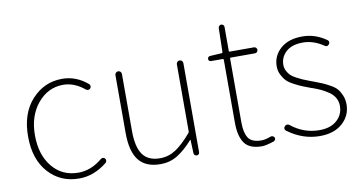

<svg xmlns="http://www.w3.org/2000/svg" viewBox="-69 -859 1981 1049"><g transform="rotate(-10 921.0 -334.5)"><path d="M294.9 12.7Q191.4 12.7 125 -61Q58.6 -134.8 58.6 -261.7Q58.6 -389.6 127.4 -464.8Q196.3 -540 295.9 -540Q374 -540 437.5 -485.4Q442.4 -480.5 442.9 -473.6Q443.4 -466.8 438.5 -461.4Q433.6 -456.1 426.8 -455.6Q419.9 -455.1 414.1 -460Q357.4 -506.8 295.9 -506.8Q211.9 -506.8 154.3 -438Q96.7 -369.1 96.7 -261.7Q96.7 -153.3 151.4 -86.4Q206.1 -19.5 295.9 -19.5Q367.2 -19.5 429.7 -72.3Q434.6 -76.2 441.4 -75.7Q448.2 -75.2 452.1 -70.3Q456.1 -65.4 456.1 -59.6Q456.1 -50.8 450.2 -45.9Q377 12.7 294.9 12.7Z M746.1 12.7Q665 12.7 626 -36.1Q586.9 -85 586.9 -188.5V-508.8Q586.9 -516.6 592.3 -522Q597.7 -527.3 605 -527.3Q612.3 -527.3 617.7 -522Q623 -516.6 623 -508.8V-192.4Q623 -103.5 653.3 -61.5Q683.6 -19.5 749 -19.5Q795.9 -19.5 835.9 -45.4Q876 -71.3 925.8 -129.9Q927.7 -132.8 927.7 -137.7V-508.8Q927.7 -516.6 933.1 -522Q938.5 -527.3 946.3 -527.3Q954.1 -527.3 959 -522Q963.9 -516.6 963.9 -508.8V-15.6Q963.9 -8.8 959.5 -4.4Q955.1 0 948.7 0Q942.4 0 937.5 -4.4Q932.6 -8.8 932.6 -15.6L929.7 -88.9Q929.7 -89.8 928.2 -89.8Q926.8 -89.8 926.8 -88.9Q882.8 -39.1 840.3 -13.2Q797.9 12.7 746.1 12.7Z M1308.6 12.7Q1239.3 12.7 1211.9 -26.4Q1184.6 -65.4 1184.6 -139.6V-489.3Q1184.6 -494.1 1179.7 -494.1H1114.3Q1108.4 -494.1 1104.5 -498Q1100.6 -502 1100.6 -507.8Q1100.6 -513.7 1104.5 -518.1Q1108.4 -522.5 1114.3 -522.5L1179.7 -526.4Q1184.6 -527.3 1184.6 -531.2L1187.5 -665Q1188.5 -671.9 1192.9 -676.3Q1197.3 -680.7 1203.6 -680.7Q1210 -680.7 1214.8 -676.3Q1219.7 -671.9 1219.7 -665V-531.2Q1219.7 -527.3 1223.6 -527.3H1358.4Q1365.2 -527.3 1370.1 -522.5Q1375 -517.6 1375 -510.7Q1375 -503.9 1370.1 -499Q1365.2 -494.1 1358.4 -494.1H1223.6Q1219.7 -494.1 1219.7 -489.3V-134.8Q1219.7 -78.1 1238.8 -48.8Q1257.8 -19.5 1311.5 -19.5Q1334 -19.5 1363.3 -31.2Q1370.1 -33.2 1376 -30.8Q1381.8 -28.3 1384.8 -22.5Q1385.7 -19.5 1385.7 -16.6Q1385.7 -12.7 1383.8 -9.8Q1380.9 -3.9 1375 -2Q1330.1 12.7 1308.6 12.7Z M1629.9 12.7Q1535.2 12.7 1453.1 -47.9Q1445.3 -52.7 1445.3 -62.5Q1445.3 -68.4 1450.2 -73.2Q1454.1 -79.1 1461.9 -80.1Q1469.7 -81.1 1475.6 -76.2Q1545.9 -19.5 1632.8 -19.5Q1695.3 -19.5 1730.5 -51.3Q1765.6 -83 1765.6 -130.9Q1765.6 -155.3 1754.4 -175.3Q1743.2 -195.3 1721.7 -210Q1700.2 -224.6 1680.7 -233.9Q1661.1 -243.2 1633.8 -252.9Q1630.9 -253.9 1627 -254.9Q1595.7 -266.6 1579.1 -273.4Q1562.5 -280.3 1536.6 -293.9Q1510.7 -307.6 1497.6 -321.3Q1484.4 -335 1473.6 -356.4Q1462.9 -377.9 1462.9 -403.3Q1462.9 -460.9 1506.8 -500.5Q1550.8 -540 1628.9 -540Q1700.2 -540 1761.7 -496.1Q1767.6 -492.2 1768.6 -485.4Q1769.5 -478.5 1764.6 -472.7Q1754.9 -459 1740.2 -468.8Q1684.6 -506.8 1626 -506.8Q1564.5 -506.8 1532.2 -477.1Q1500 -447.3 1500 -405.3Q1500 -386.7 1508.3 -371.1Q1516.6 -355.5 1526.4 -345.7Q1536.1 -335.9 1556.2 -325.2Q1576.2 -314.5 1588.9 -309.1Q1601.6 -303.7 1627 -293.9Q1633.8 -292 1645.5 -287.1Q1676.8 -275.4 1692.9 -268.6Q1709 -261.7 1733.9 -248Q1758.8 -234.4 1771 -220.2Q1783.2 -206.1 1793 -183.1Q1802.7 -160.2 1802.7 -132.8Q1802.7 -71.3 1756.3 -29.3Q1710 12.7 1629.9 12.7Z"/></g></svg>

Font: Gen Jyuu Gothic ExtraLight
Style: Regular
Weight: 100
Designer: [Source Han Sans]
Ryoko NISHIZUKA  (kana & ideographs); Paul D. Hunt (Latin, Greek & Cyrillic); Wenlong ZHANG  (bopomofo
Version: Version 1.002.20150607